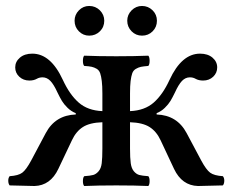

<svg xmlns="http://www.w3.org/2000/svg" viewBox="-20 -619 777 641"><path d="M321.8 -248V-307.1Q321.8 -332.5 319.8 -348.4Q317.9 -364.3 314.5 -374.3Q311 -384.3 303 -389.2Q294.9 -394 286.1 -396Q277.3 -397.9 261.2 -398.9Q256.8 -403.3 256.8 -416Q256.8 -428.7 261.2 -433.1Q307.1 -431.2 368.2 -431.2Q429.2 -431.2 475.1 -433.1Q479.5 -428.7 479.5 -416Q479.5 -403.3 475.1 -398.9Q458.5 -397.5 450.2 -395.8Q441.9 -394 433.3 -388.9Q424.8 -383.8 421.4 -374Q418 -364.3 416 -348.4Q414.1 -332.5 414.1 -307.1V-248Q462.9 -250 493.2 -276.6Q523.4 -303.2 545.9 -352.1Q586.4 -439.9 647.9 -439.9Q673.8 -439.9 689.5 -426.5Q705.1 -413.1 705.1 -394Q705.1 -375.5 691.7 -362.8Q678.2 -350.1 658.2 -350.1Q643.1 -350.1 632.8 -356Q624.5 -360.8 613.8 -360.8Q599.1 -360.8 587.6 -348.9Q576.2 -336.9 564 -310.1Q555.7 -293 549.1 -282Q542.5 -271 530.3 -259Q518.1 -247.1 502.9 -241.2V-236.8Q571.3 -234.4 603 -174.8L651.9 -83Q668.5 -52.2 681.6 -42.5Q694.8 -32.7 724.1 -30.8Q729 -24.9 728.8 -15.1Q728.5 -5.4 724.1 0L641.1 2Q587.4 0.5 561 -55.2L516.1 -150.9Q502.4 -180.2 479.5 -194.8Q456.5 -209.5 414.1 -210.9V-123Q414.1 -91.3 416.5 -74Q418.9 -56.6 427 -47.1Q435.1 -37.6 444.8 -34.9Q454.6 -32.2 475.1 -30.8Q479.5 -26.4 479.5 -14.4Q479.5 -2.4 475.1 2Q431.2 0 368.2 0Q307.1 0 261.2 2Q256.8 -2.4 256.8 -14.4Q256.8 -26.4 261.2 -30.8Q281.7 -32.2 291.3 -34.9Q300.8 -37.6 309.1 -47.1Q317.4 -56.6 319.6 -74Q321.8 -91.3 321.8 -123V-210.9Q279.3 -209.5 256.6 -194.8Q233.9 -180.2 220.2 -150.9L174.8 -55.2Q148.4 0.5 95.2 2L12.2 0Q7.8 -5.4 7.6 -15.1Q7.3 -24.9 12.2 -30.8Q41.5 -32.7 54.4 -42.5Q67.4 -52.2 84 -83L132.8 -174.8Q164.6 -234.4 232.9 -236.8V-241.2Q217.8 -247.1 205.6 -259Q193.4 -271 186.8 -282Q180.2 -293 171.9 -310.1Q159.7 -336.9 148.2 -348.9Q136.7 -360.8 122.1 -360.8Q111.3 -360.8 103 -356Q92.8 -350.1 78.1 -350.1Q58.1 -350.1 44.4 -362.8Q30.8 -375.5 30.8 -394Q30.8 -413.1 46.4 -426.5Q62 -439.9 87.9 -439.9Q149.4 -439.9 189.9 -352.1Q212.4 -303.2 242.7 -276.6Q272.9 -250 321.8 -248ZM229 -549.8Q229 -569.8 243.4 -584.5Q257.8 -599.1 277.8 -599.1Q298.8 -599.1 313.5 -584.5Q328.1 -569.8 328.1 -549.8Q328.1 -528.8 313.5 -514.4Q298.8 -500 277.8 -500Q257.8 -500 243.4 -514.4Q229 -528.8 229 -549.8ZM404.8 -549.8Q404.8 -569.8 419.4 -584.5Q434.1 -599.1 454.1 -599.1Q474.6 -599.1 489.3 -584.7Q503.9 -570.3 503.9 -549.8Q503.9 -528.8 489.5 -514.4Q475.1 -500 454.1 -500Q433.6 -500 419.2 -514.6Q404.8 -529.3 404.8 -549.8Z"/></svg>

Font: Common Serif Medium
Style: Regular
Weight: 500
Designer: Philipp H. Poll, Khaled Hosny
Foundry: Stefan Peev, Context Ltd.
Version: Version 1.026